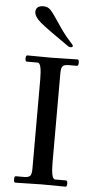

<svg xmlns="http://www.w3.org/2000/svg" viewBox="-62 -976 508 1014"><g transform="rotate(5 192.0 -468.5)"><path d="M190 -672 330 -675Q338 -675 338 -658Q338 -641 330 -641H287Q262 -641 254 -631.5Q246 -622 246 -595V-121Q246 -33 267 -33H325Q333 -33 333 -16.5Q333 0 325 0L199 -1L59 2Q51 2 51 -15Q51 -32 59 -32H102Q127 -32 135 -41.5Q143 -51 143 -78V-552Q143 -640 122 -640H64Q56 -640 56 -656.5Q56 -673 64 -673ZM86 -907Q86 -921 96 -930Q106 -939 127.5 -939Q149 -939 163.5 -924.5Q178 -910 213 -857Q248 -804 273.5 -776Q299 -748 299 -745Q299 -736 289.5 -736Q280 -736 276 -739Q154 -823 120 -852Q86 -881 86 -907Z"/></g></svg>

Font: Sedan
Style: Regular
Weight: 400
Designer: Sebastian Salazar
Foundry: Sebastian Salazar
Version: Version 1.001